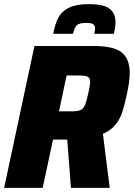

<svg xmlns="http://www.w3.org/2000/svg" viewBox="-21 -911 649 931"><path d="M146 -688H433Q531 -688 569.5 -656.5Q608 -625 608 -558Q608 -518 595 -458Q583 -401 572 -367.5Q561 -334 539 -306.5Q517 -279 478 -262L511 0H323L305 -234H286H236L186 0H-1ZM407 -458Q416 -497 416 -515Q416 -533 404 -539Q392 -545 359 -545H302L265 -371H321Q353 -371 367.5 -376.5Q382 -382 390 -399.5Q398 -417 407 -458ZM539 -804Q539 -779 531 -747H436Q440 -765 440 -773Q440 -787 431 -793.5Q422 -800 397 -800Q362 -800 350.5 -787.5Q339 -775 333 -747H237Q246 -795 262 -825.5Q278 -856 313 -873.5Q348 -891 410 -891Q481 -891 510 -869Q539 -847 539 -804Z"/></svg>

Font: Saira Semi Condensed ExtraBold
Style: Italic
Weight: 800
Width: 4
Italic angle: -12°
Designer: Hector Gatti with collaboration of the Omnibus-Type team
Foundry: Omnibus-Type
Version: Version 1.001; ttfautohint (v1.8)